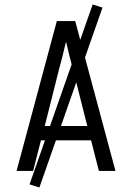

<svg xmlns="http://www.w3.org/2000/svg" viewBox="-20 -764 590 858"><path d="M54 0 234 -670H316L496 0H422L387 -137H163L128 0ZM370 -201 308 -447Q299 -479 291 -512Q283 -545 275 -578Q267 -545 259 -512Q251 -479 242 -447L180 -201ZM156 74 112 60 394 -744 438 -730Z"/></svg>

Font: Lode
Style: Regular
Weight: 400
Monospace: yes
Designer: Belleve Invis
Foundry: Belleve Invis
Version: Version 29.2.0; ttfautohint (v1.8.3)